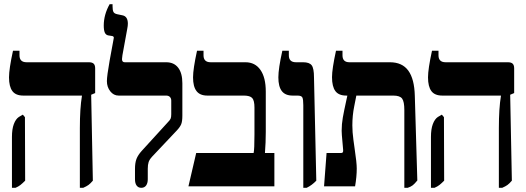

<svg xmlns="http://www.w3.org/2000/svg" viewBox="-20 -889 2508 916"><path d="M361 -278Q361 -372 371 -432V-433H91Q55 -433 39 -454.5Q23 -476 23 -520Q23 -560 42 -647H73V-625Q73 -592 107 -592H404Q420 -592 427 -585Q434 -578 434 -563V-445L415 -437L423 -27Q411 -13 402 -6.5Q393 0 377 7H361ZM37 -236Q37 -273 46 -297Q55 -321 70 -331L89 -342L99 -330L100 -27Q87 -14 77.5 -6.5Q68 1 54 7H37Z M624 -34V-83Q624 -112 631 -130.5Q638 -149 656 -169L781 -306Q791 -316 794 -323Q797 -330 797 -344V-409Q797 -420 790.5 -426.5Q784 -433 773 -433H546Q522 -433 506 -453.5Q490 -474 490 -502Q490 -526 503 -599.5Q516 -673 522 -703L523 -709Q523 -715 516 -717L497 -720Q485 -722 480 -733.5Q475 -745 475 -767Q475 -819 503 -869H517V-859Q517 -841 521 -832.5Q525 -824 540 -821L564 -816Q590 -811 590 -776Q590 -766 587 -751L564 -625Q562 -611 562 -607Q562 -592 575 -592H773Q810 -592 830 -566Q850 -540 850 -492V-337Q850 -310 844.5 -296.5Q839 -283 824 -267L706 -142Q693 -128 689 -115.5Q685 -103 685 -84V-34Q685 -15 677 -4Q669 7 654 7Q640 7 632 -3.5Q624 -14 624 -34Z M916 -159H1190Q1194 -176 1194 -247V-376Q1194 -409 1183.5 -421Q1173 -433 1143 -433H969Q934 -433 917.5 -454.5Q901 -476 901 -520Q901 -560 920 -647H951V-625Q951 -592 985 -592H1151Q1197 -592 1222.5 -555.5Q1248 -519 1248 -452V-260Q1248 -209 1244 -159H1289V0H879Z M1427 -387Q1427 -415 1422.5 -424Q1418 -433 1399 -433H1376Q1341 -433 1324.5 -454.5Q1308 -476 1308 -520Q1308 -562 1327 -647H1358V-625Q1358 -592 1392 -592H1426Q1456 -592 1467 -577.5Q1478 -563 1478 -520L1489 -27Q1468 -5 1443 7H1427Z M1971 -28Q1958 -12 1949 -5Q1940 2 1925 7H1909V-364Q1909 -404 1898.5 -418.5Q1888 -433 1856 -433H1680Q1679 -426 1670 -382Q1661 -338 1661 -291Q1661 -259 1666 -222.5Q1671 -186 1672 -179Q1682 -113 1682 -85Q1682 -46 1674 0H1526L1538 -159H1607Q1613 -159 1615.5 -162.5Q1618 -166 1617 -175L1611 -244Q1610 -251 1610 -265Q1610 -297 1615.5 -328Q1621 -359 1632 -409L1637 -432V-433H1632Q1596 -433 1580 -454.5Q1564 -476 1564 -521Q1564 -560 1583 -647H1614V-625Q1614 -592 1647 -592H1840Q1899 -592 1928 -552Q1957 -512 1959 -432Z M2360 -278Q2360 -372 2370 -432V-433H2090Q2054 -433 2038 -454.5Q2022 -476 2022 -520Q2022 -560 2041 -647H2072V-625Q2072 -592 2106 -592H2403Q2419 -592 2426 -585Q2433 -578 2433 -563V-445L2414 -437L2422 -27Q2410 -13 2401 -6.5Q2392 0 2376 7H2360ZM2036 -236Q2036 -273 2045 -297Q2054 -321 2069 -331L2088 -342L2098 -330L2099 -27Q2086 -14 2076.5 -6.5Q2067 1 2053 7H2036Z"/></svg>

Font: Noto Serif Hebrew CondExtraBold
Style: Regular
Weight: 800
Width: 3
Designer: Monotype Design Team
Foundry: Monotype Imaging Inc.
Version: Version 1.000